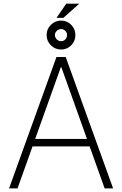

<svg xmlns="http://www.w3.org/2000/svg" viewBox="-20 -1043 676 1063"><path d="M77.1 0H30.2L292.6 -727.3H343.8L606.2 0H559.3L476.2 -232.6H160.2ZM174.7 -273.8H461.6L320 -670.1H316.4ZM318.2 -768.8Q285.5 -768.8 261.7 -792.3Q237.9 -815.7 238.3 -849.4Q237.9 -882.1 261.7 -905.5Q285.5 -929 318.2 -929Q351.2 -929 374.3 -905.5Q397.4 -882.1 397.4 -849.4Q397.4 -815.7 374.3 -792.3Q351.2 -768.8 318.2 -768.8ZM293 -944.2 346.9 -1022.7H419L331 -944.2ZM318.2 -815.3Q332.7 -815 342 -825.1Q351.2 -835.2 351.2 -849.4Q351.2 -861.9 342 -871.8Q332.7 -881.7 318.2 -882.1Q304.3 -881.7 294.2 -871.8Q284.1 -861.9 284.1 -849.4Q284.1 -835.2 294.2 -825.1Q304.3 -815 318.2 -815.3Z"/></svg>

Font: Inter Extra Light BETA
Style: Regular
Weight: 200
Designer: Rasmus Andersson
Foundry: rsms
Version: Version 3.011;git-f93a4a705